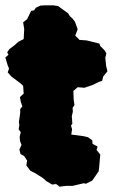

<svg xmlns="http://www.w3.org/2000/svg" viewBox="-25 -674 425 722"><path d="M199 28 186 18 171 20 149 7 143 1 134 -6 107 -23 89 -32 74 -52 77 -70 66 -87 52 -95 48 -112 56 -129 50 -144 49 -160 53 -177 45 -188 48 -204 46 -214 51 -250V-264L59 -274L53 -292L50 -309L64 -322L62 -351L53 -360L18 -386L4 -402L9 -416L4 -428L-5 -458L7 -468L2 -477L10 -489L32 -506L44 -517L64 -527L66 -565L62 -590L77 -602L92 -633L103 -635L110 -645L127 -653L146 -654H176L194 -651L206 -642L231 -624L238 -613L247 -605L257 -592L267 -564L258 -540L274 -524L301 -522L349 -510L352 -501L369 -484L375 -473L371 -457L374 -427L379 -406L363 -386L359 -370L347 -366L322 -354L310 -350L293 -344L267 -346L251 -332L252 -300L255 -279L248 -268L249 -254L245 -237L246 -224L247 -208L242 -202L246 -188L243 -168L289 -162L306 -158L322 -146L323 -133L342 -123L338 -110L352 -93L348 -46L346 -30L322 5L298 17L290 15L248 25H223Z"/></svg>

Font: Winky Rough Black
Style: Regular
Weight: 900
Designer: Simon Atzbach
Foundry: typofactur
Version: Version 1.206; ttfautohint (v1.8.4.7-5d5b)